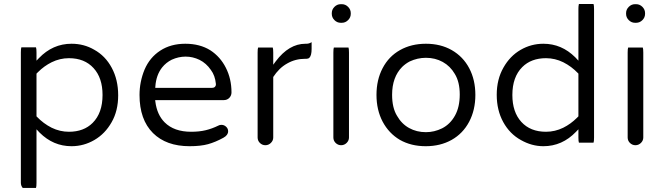

<svg xmlns="http://www.w3.org/2000/svg" viewBox="-20 -718 3279 948"><path d="M320.3 -67.4Q275.9 -67.4 234.9 -87.4Q194.3 -107.9 162.1 -141.6L160.2 -143.6V-354.5Q165 -359.4 168 -362.3Q197.8 -392.1 234.9 -410.6Q275.9 -430.7 320.3 -430.7Q397.5 -430.7 441.9 -381.8Q486.3 -333.5 486.3 -249Q486.3 -160.2 437.5 -111.3Q393.6 -67.4 320.3 -67.4ZM85.4 -484.4Q83 -478 83 -459V184.6Q83 199.2 92.3 210H157.7Q160.2 203.6 160.2 184.6V-79.6Q173.8 -64.9 175.8 -63Q243.2 3.9 333 3.9Q393.6 3.9 446.3 -26.9Q499 -57.6 531.2 -114.7Q563.5 -170.9 563.5 -247.6Q563.5 -324.2 531.7 -383.3Q500 -442.4 444.8 -472.7Q394.5 -502 333 -502Q240.2 -502 171.9 -430.7L160.2 -418.5V-459Q160.2 -478 157.7 -484.4Z M1045.9 -304.2Q1045.9 -303.2 1045.9 -301.8Q1045.9 -300.3 1045.9 -298.3Q1044.9 -293 1041 -289.1Q1036.1 -284.2 1027.3 -284.2H746.6L747.1 -291.5Q751 -347.2 780.3 -384.8Q799.8 -409.2 828.1 -423.3Q861.8 -438.5 896.5 -438.5Q932.1 -438.5 965.3 -422.4Q998.5 -405.8 1021 -373Q1042 -345.2 1045.9 -304.2ZM1083.5 -38.1Q1106.4 -50.8 1106.4 -69.8Q1106.4 -83 1096.4 -92.3Q1086.4 -101.6 1073.2 -101.6Q1064.5 -101.6 1058.6 -98.1Q1026.9 -82.5 995.4 -75Q963.9 -67.4 923.8 -67.4Q839.4 -67.4 793 -113.8Q755.4 -151.4 747.1 -215.8L746.1 -223.6H1084Q1101.6 -223.6 1112.3 -234.9Q1123 -246.1 1123 -261.7Q1123 -328.6 1095.2 -383.3Q1067.9 -437.5 1018.6 -469.7Q966.8 -502 895 -502Q823.2 -502 771.2 -468Q719.2 -434.1 693.8 -374.5Q668.9 -314 668.9 -249Q668.9 -127.4 735.4 -61Q800.8 3.9 916 3.9Q970.7 3.9 1007.1 -6.1Q1043.5 -16.1 1083.5 -38.1ZM1021 -373Q1021 -373 1021 -373Z M1254.4 -483.4Q1252 -477.1 1252 -458V-39.1Q1252 -23.4 1263.2 -12.2Q1274.9 -1 1290 -1Q1306.2 -1 1317.6 -12.5Q1329.1 -23.9 1329.1 -39.1V-337.9Q1342.8 -358.9 1359.6 -375.7Q1376.5 -392.6 1398.4 -404.8Q1438.5 -427.7 1486.3 -427.7H1493.2Q1502 -427.7 1507.8 -433.1Q1518.6 -444.3 1518.6 -476.6V-509.8Q1506.3 -502 1493.2 -502H1488.3Q1406.7 -502 1341.3 -415L1329.1 -398.4V-458Q1329.1 -477.1 1326.7 -483.4Z M1628.4 -483.4Q1626 -477.1 1626 -458V-39.1Q1626 -23.4 1637.2 -12.2Q1648.9 -1 1664.1 -1Q1680.2 -1 1691.7 -12.5Q1703.1 -23.9 1703.1 -39.1V-458Q1703.1 -477.1 1700.7 -483.4ZM1662.1 -605.5H1668Q1685.5 -605.5 1698.7 -618.7Q1711.9 -631.8 1711.9 -649.4V-653.3Q1711.9 -670.9 1698.7 -684.1Q1685.5 -697.3 1668 -697.3H1662.1Q1644.5 -697.3 1631.3 -684.1Q1618.2 -670.9 1618.2 -653.3V-649.4Q1618.2 -631.8 1631.3 -618.7Q1644.5 -605.5 1662.1 -605.5Z M2083 -65.4Q2037.1 -65.4 2000 -85.9Q1962.9 -106.4 1940.4 -146Q1916 -185.5 1916 -250Q1916 -337.4 1965.8 -387.7Q1982.4 -403.8 2002.9 -414.6Q2041.5 -432.6 2083 -432.6Q2128.9 -432.6 2166 -412.1Q2203.1 -391.6 2225.6 -353Q2250 -313.5 2250 -251.5Q2250 -189.5 2226.6 -147.5Q2203.1 -105 2163.1 -84.5Q2124.5 -65.4 2083 -65.4ZM2296.9 -380.9Q2266.6 -438.5 2210.4 -470.7Q2155.3 -502 2083 -502Q2010.7 -502 1955.1 -470.7Q1899.4 -439.5 1869.1 -381.3Q1838.9 -323.7 1838.9 -249.5Q1838.9 -175.3 1869.1 -117.7Q1899.9 -59.6 1954.6 -27.3Q2009.8 3.9 2082 3.9Q2154.3 3.9 2210 -27.3Q2265.6 -58.6 2296.4 -116.7Q2327.1 -174.8 2327.1 -249.3Q2327.1 -323.7 2296.9 -380.9Z M2675.8 -67.4Q2598.6 -67.4 2554.2 -116Q2509.8 -164.6 2509.8 -249Q2509.8 -337.9 2558.6 -386.7Q2602.5 -430.7 2675.8 -430.7Q2720.2 -430.7 2761.2 -410.6Q2801.8 -390.1 2834 -356.4L2835.9 -354.5V-143.6Q2831.1 -138.7 2828.1 -135.7Q2798.3 -106 2761.2 -87.4Q2720.2 -67.4 2675.8 -67.4ZM2913.1 -672.9Q2913.1 -691.9 2910.6 -698.2H2838.4L2837.4 -693.8Q2835.9 -686.5 2835.9 -672.9V-418.5Q2822.3 -433.1 2820.3 -435.1Q2752.9 -502 2663.1 -502Q2602.5 -502 2550.3 -471.7Q2498 -441.4 2465.8 -384.3Q2432.6 -326.2 2432.6 -250Q2432.6 -173.8 2464.8 -115.2Q2497.1 -56.6 2552.2 -26.4Q2605.5 3.9 2663.1 3.9Q2755.9 3.9 2824.2 -67.4L2835.9 -79.6V-39.1Q2835.9 -20 2838.4 -13.7H2910.6Q2913.1 -20 2913.1 -39.1Z M3081.5 -483.4Q3079.1 -477.1 3079.1 -458V-39.1Q3079.1 -23.4 3090.3 -12.2Q3102.1 -1 3117.2 -1Q3133.3 -1 3144.8 -12.5Q3156.2 -23.9 3156.2 -39.1V-458Q3156.2 -477.1 3153.8 -483.4ZM3115.2 -605.5H3121.1Q3138.7 -605.5 3151.9 -618.7Q3165 -631.8 3165 -649.4V-653.3Q3165 -670.9 3151.9 -684.1Q3138.7 -697.3 3121.1 -697.3H3115.2Q3097.7 -697.3 3084.5 -684.1Q3071.3 -670.9 3071.3 -653.3V-649.4Q3071.3 -631.8 3084.5 -618.7Q3097.7 -605.5 3115.2 -605.5Z"/></svg>

Font: YuPearl-Light
Style: Light
Weight: 300
Designer: Max Yao
Foundry: Max-Everyday
Version: Version 1.011; ttfautohint (v1.8.3)